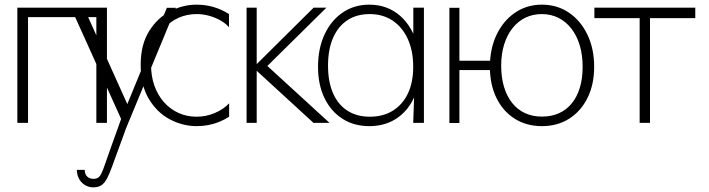

<svg xmlns="http://www.w3.org/2000/svg" viewBox="-20 -528 3046 825"><path d="M54.5 0V-495H439.5V0H394V-454.5H100.5V0Z M381 277Q352.5 277 332 256.8Q311.5 236.5 310 202H344Q344 213.5 348.5 222.2Q353 231 361.5 235.8Q370 240.5 380.5 240.5Q394 240.5 401.8 235.2Q409.5 230 416.2 216Q423 202 431.8 176Q440.5 150 455.5 108.5L505 -29.5L506 -4.5L285 -494.5L340.5 -495L532.5 -68.5H522L697 -494.5H736L521.5 23.5Q515.5 40 509.5 56.8Q503.5 73.5 497.2 90.2Q491 107 485 123.5Q479 140 473 156.2Q467 172.5 461.5 188Q450 219.5 439.8 239Q429.5 258.5 416 267.8Q402.5 277 381 277Z M825 14Q765.5 14 710.2 -15Q655 -44 619.8 -102.5Q584.5 -161 584.5 -249.5Q584.5 -335.5 620 -393Q655.5 -450.5 710.5 -479.2Q765.5 -508 824.5 -508Q862 -508 897 -498Q932 -488 964 -467.5V-411Q948.5 -428.5 926 -441Q903.5 -453.5 877.5 -460.5Q851.5 -467.5 825.5 -467.5Q783 -467.5 747.2 -451.5Q711.5 -435.5 685 -406.2Q658.5 -377 643.8 -337.2Q629 -297.5 629 -250Q629 -200.5 643.5 -159.8Q658 -119 684.5 -89Q711 -59 746.8 -42.8Q782.5 -26.5 825 -26.5Q865 -26.5 902.5 -42.2Q940 -58 964.5 -84V-26.5Q943.5 -13 921 -4Q898.5 5 874.8 9.5Q851 14 825 14Z M1039.5 0V-495H1083V0ZM1107.5 -223.5 1072.5 -242 1327.5 -495H1382.5ZM1327 0 1072.5 -233.5 1118.5 -254 1396 0Z M1567 14Q1500.5 14 1451 -18Q1401.5 -50 1374 -107.2Q1346.5 -164.5 1346.5 -241Q1346.5 -319.5 1374.5 -379.8Q1402.5 -440 1452.2 -474Q1502 -508 1566.5 -508Q1644 -508 1698.8 -460.5Q1753.5 -413 1776 -326.5L1756 -313.5V-495H1801.5V0H1755.5L1761.5 -171L1775 -155Q1761 -101 1731.5 -63.2Q1702 -25.5 1660.5 -5.8Q1619 14 1567 14ZM1569 -26.5Q1626.5 -26.5 1668.2 -52.5Q1710 -78.5 1732.8 -126.5Q1755.5 -174.5 1755.5 -241Q1755.5 -309.5 1732.2 -360.5Q1709 -411.5 1667 -439.5Q1625 -467.5 1568.5 -467.5Q1512.5 -467.5 1472.5 -441Q1432.5 -414.5 1411 -365Q1389.5 -315.5 1389.5 -246Q1389.5 -177 1410.8 -128Q1432 -79 1472.2 -52.8Q1512.5 -26.5 1569 -26.5Z M1911 0.5V-494.5H1954V0.5ZM1930 -227V-267H2114V-227ZM2308.5 14Q2242 14 2191.5 -18Q2141 -50 2113 -107.5Q2085 -165 2085 -241Q2085 -318.5 2113.8 -378.8Q2142.5 -439 2193 -473.5Q2243.5 -508 2308.5 -508Q2374 -508 2424.8 -473.5Q2475.5 -439 2504.2 -378.8Q2533 -318.5 2533 -241Q2533 -165.5 2504.8 -108Q2476.5 -50.5 2426 -18.2Q2375.5 14 2308.5 14ZM2308.5 -27Q2349.5 -27 2381.8 -41.5Q2414 -56 2436.8 -83.8Q2459.5 -111.5 2471.5 -151.2Q2483.5 -191 2483.5 -241Q2483.5 -292 2471 -333.5Q2458.5 -375 2435.2 -405Q2412 -435 2379.8 -451.2Q2347.5 -467.5 2308.5 -467.5Q2269 -467.5 2237 -451.8Q2205 -436 2181.8 -406.5Q2158.5 -377 2146 -336.2Q2133.5 -295.5 2133.5 -245.5Q2133.5 -195 2145.8 -154.5Q2158 -114 2180.8 -85.5Q2203.5 -57 2235.8 -42Q2268 -27 2308.5 -27Z M2728.5 0V-488.5L2798 -450H2534V-495H2967.5V-450H2703.5L2773 -488.5V0Z"/></svg>

Font: Russolo 10pt ExtraLight
Style: Regular
Weight: 200
Designer: Micah Stupak-Hahn
Version: Version 1.000